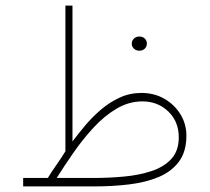

<svg xmlns="http://www.w3.org/2000/svg" viewBox="-20 -668 751 688"><path d="M452.1 -511.7Q452.1 -522 459.7 -529.5Q467.3 -537.1 479.5 -537.1Q491.2 -537.1 498.8 -529.8Q506.3 -522.5 506.3 -511.7Q506.3 -501 498.8 -493.7Q491.2 -486.3 479.5 -486.3Q467.3 -486.3 459.7 -493.9Q452.1 -501.5 452.1 -511.7ZM151.4 -30.3Q163.6 -50.8 182.9 -78.1Q202.1 -105.5 214.4 -126V-647.9H239.7V-161.1Q260.3 -188.5 285.6 -218.8Q311 -249 342 -275.4Q373 -301.8 409.2 -318.4Q445.3 -335 486.8 -335Q532.7 -335 569.1 -314Q605.5 -293 626.7 -258.3Q647.9 -223.6 647.9 -182.1Q647.9 -124.5 621.1 -88.6Q594.2 -52.7 547.9 -33.4Q501.5 -14.2 441.9 -7.1Q382.3 0 316.9 0H63V-30.3ZM490.2 -304.7Q441.4 -304.7 397.2 -278.3Q353 -252 314.5 -210Q275.9 -168 242.9 -120.4Q210 -72.8 183.1 -30.3H314.9Q369.1 -30.3 423.1 -35.2Q477.1 -40 522 -54.7Q566.9 -69.3 593.8 -98.4Q620.6 -127.4 620.6 -175.8Q620.6 -232.4 583 -268.6Q545.4 -304.7 490.2 -304.7Z"/></svg>

Font: Vazirmatn RD Thin
Style: Regular
Weight: 100
Designer: Saber Rastikerdar
Foundry: Saber Rastikerdar
Version: Version 32.102